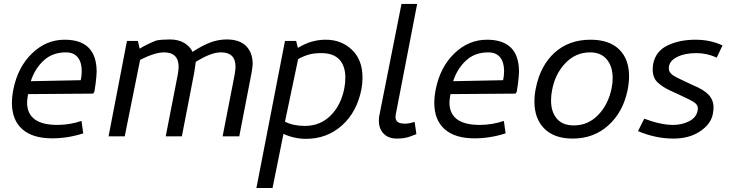

<svg xmlns="http://www.w3.org/2000/svg" viewBox="-20 -686 3688 966"><path d="M466.2 -325Q466.2 -308.8 461.2 -266.2L455 -225L448.8 -215L121.2 -212.5Q116.2 -182.5 116.2 -171.2Q116.2 -57.5 268.8 -57.5Q330 -57.5 390 -77.5L398.8 -15Q321.2 10 242.5 10Q143.8 10 91.9 -36.2Q40 -82.5 40 -168.8Q40 -200 47.5 -237.5Q70 -348.8 141.2 -417.5Q212.5 -486.2 305 -486.2Q466.2 -486.2 466.2 -325ZM391.2 -328.8Q391.2 -372.5 371.2 -397.5Q351.2 -422.5 311.2 -422.5Q243.8 -422.5 199.4 -381.2Q155 -340 135 -277.5L386.2 -282.5Q391.2 -303.8 391.2 -328.8Z M1165 -350Q1165 -422.5 1092.5 -422.5Q1066.2 -422.5 1036.2 -411.2Q1006.2 -400 965 -375L957.5 -322.5L895 0H813.8L873.8 -307.5Q878.8 -337.5 878.8 -348.8Q878.8 -422.5 805 -422.5Q760 -422.5 685 -385L607.5 0H526.2L618.8 -480H673.8L682.5 -441.2Q723.8 -466.2 767.5 -482.5Q795 -487.5 835 -487.5Q877.5 -487.5 906.9 -470Q936.2 -452.5 948.8 -425Q996.2 -456.2 1036.9 -471.9Q1077.5 -487.5 1121.2 -487.5Q1185 -487.5 1218.1 -454.4Q1251.2 -421.2 1251.2 -365Q1251.2 -352.5 1246.2 -322.5L1183.8 0H1100L1160 -307.5Q1165 -337.5 1165 -350Z M1413.8 -480H1470L1478.8 -445Q1545 -486.2 1618.8 -486.2Q1697.5 -486.2 1750.6 -435.6Q1803.8 -385 1803.8 -296.2Q1803.8 -265 1798.8 -238.8Q1776.2 -122.5 1700.6 -55Q1625 12.5 1520 12.5Q1460 12.5 1406.2 -12.5L1351.2 260H1270ZM1480 -388.8 1413.8 -73.8Q1455 -52.5 1513.8 -52.5Q1591.2 -52.5 1643.8 -105Q1696.2 -157.5 1712.5 -242.5Q1717.5 -267.5 1717.5 -296.2Q1717.5 -353.8 1687.5 -386.2Q1657.5 -418.8 1596.2 -418.8Q1561.2 -418.8 1535.6 -411.9Q1510 -405 1480 -388.8Z M2066.2 -72.5 2075 -11.2Q2071.2 -10 2043.8 0.6Q2016.2 11.2 1976.2 11.2Q1935 11.2 1910.6 -13.1Q1886.2 -37.5 1886.2 -78.8Q1886.2 -96.2 1888.8 -106.2L2000 -666.2H2078.8L1975 -130Q1970 -107.5 1970 -97.5Q1970 -81.2 1980.6 -72.5Q1991.2 -63.8 2020 -63.8Q2037.5 -63.8 2066.2 -72.5Z M2591.2 -325Q2591.2 -308.8 2586.2 -266.2L2580 -225L2573.8 -215L2246.2 -212.5Q2241.2 -182.5 2241.2 -171.2Q2241.2 -57.5 2393.8 -57.5Q2455 -57.5 2515 -77.5L2523.8 -15Q2446.2 10 2367.5 10Q2268.8 10 2216.9 -36.2Q2165 -82.5 2165 -168.8Q2165 -200 2172.5 -237.5Q2195 -348.8 2266.2 -417.5Q2337.5 -486.2 2430 -486.2Q2591.2 -486.2 2591.2 -325ZM2516.2 -328.8Q2516.2 -372.5 2496.2 -397.5Q2476.2 -422.5 2436.2 -422.5Q2368.8 -422.5 2324.4 -381.2Q2280 -340 2260 -277.5L2511.2 -282.5Q2516.2 -303.8 2516.2 -328.8Z M2668.8 -175Q2668.8 -208.8 2676.2 -243.8Q2698.8 -356.2 2770.6 -421.2Q2842.5 -486.2 2951.2 -486.2Q3045 -486.2 3095 -437.5Q3145 -388.8 3145 -302.5Q3145 -270 3137.5 -232.5Q3115 -122.5 3041.2 -55.6Q2967.5 11.2 2861.2 11.2Q2768.8 11.2 2718.8 -38.8Q2668.8 -88.8 2668.8 -175ZM2757.5 -231.2Q2752.5 -207.5 2752.5 -180Q2752.5 -123.8 2781.2 -89.4Q2810 -55 2867.5 -55Q2938.8 -55 2990 -108.1Q3041.2 -161.2 3057.5 -243.8Q3062.5 -267.5 3062.5 -292.5Q3062.5 -351.2 3033.1 -386.9Q3003.8 -422.5 2948.8 -422.5Q2876.2 -422.5 2824.4 -368.1Q2772.5 -313.8 2757.5 -231.2Z M3490 -130Q3491.2 -133.8 3491.2 -140Q3491.2 -158.8 3472.5 -171.2Q3453.8 -183.8 3396.2 -210L3350 -231.2Q3312.5 -248.8 3288.1 -271.9Q3263.8 -295 3263.8 -337.5Q3263.8 -346.2 3266.2 -363.8Q3278.8 -428.8 3338.8 -457.5Q3398.8 -486.2 3478.8 -486.2Q3553.8 -486.2 3615 -457.5L3586.2 -396.2Q3536.2 -418.8 3483.8 -418.8Q3423.8 -418.8 3384.4 -398.1Q3345 -377.5 3345 -342.5Q3345 -322.5 3363.1 -309.4Q3381.2 -296.2 3423.8 -277.5L3466.2 -257.5Q3521.2 -235 3545.6 -208.8Q3570 -182.5 3570 -145Q3570 -130 3566.2 -111.2Q3556.2 -61.2 3501.9 -25Q3447.5 11.2 3368.8 11.2Q3278.8 11.2 3190 -26.2L3221.2 -88.8Q3305 -57.5 3366.2 -57.5Q3411.2 -57.5 3447.5 -76.2Q3483.8 -95 3490 -130Z"/></svg>

Font: Cambay
Style: Italic
Weight: 400
Italic angle: -11°
Designer: Pooja Saxena
Foundry: Pooja Saxena
Version: Version 1.019;PS 001.019;hotconv 1.0.70;makeotf.lib2.5.58329